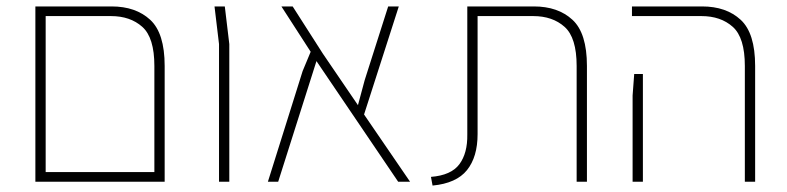

<svg xmlns="http://www.w3.org/2000/svg" viewBox="-20 -565 2448 597"><path d="M90 0V-545H327Q402 -545 447 -503.5Q492 -462 492 -360V0ZM122 -515V-30H460V-360Q460 -448 422.5 -481.5Q385 -515 325 -515Z M661 0V-428L647 -545H679L693 -428V0Z M1255 0H1218L964 -375L845 0H813L921 -344L946 -404L855 -545H890L984 -398L1093 -238L1114 -316L1187 -545H1220L1112 -209Z M1325 12 1320 -15Q1383 -20 1408.5 -54.5Q1434 -89 1433 -147V-545H1640Q1715 -545 1760 -503.5Q1805 -462 1805 -360V0H1773V-360Q1773 -448 1735.5 -481.5Q1698 -515 1638 -515H1465V-148Q1465 -77 1432 -36Q1399 5 1325 12Z M2296 0V-360Q2296 -448 2258.5 -481.5Q2221 -515 2161 -515H1945V-545H2163Q2238 -545 2283 -503.5Q2328 -462 2328 -360V0ZM1947 0V-268L1952 -335H1979V0Z"/></svg>

Font: Assistant ExtraLight
Style: Regular
Weight: 200
Designer: Hebrew By Ben Nathan, Latin by Paul Hunt
Version: Version 3.000